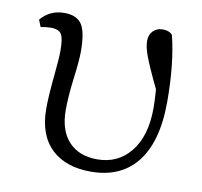

<svg xmlns="http://www.w3.org/2000/svg" viewBox="-66 -598 718 682"><g transform="rotate(10 293.0 -257.0)"><path d="M303 14Q214 14 163 -33Q109 -83 109 -179Q109 -225 117 -303Q123 -363 123 -391Q123 -434 114 -449Q105 -465 75 -465Q61 -465 39 -461L29 -486Q62 -525 114 -525Q160 -525 178 -496Q195 -468 195 -400Q195 -367 187 -306Q178 -234 178 -187Q178 -112 216 -72Q253 -33 318 -33Q392 -33 437 -88Q484 -145 484 -247Q484 -275 481 -314Q443 -393 431 -427Q420 -457 420 -478Q420 -501 433.5 -514.5Q447 -528 468 -528Q491 -528 503 -515Q528 -416 528 -277Q528 -129 465 -54Q407 14 303 14Z"/></g></svg>

Font: GenRyuMin TW R
Style: Regular
Weight: 400
Version: Version 1.501;PS 1;hotconv 16.6.51;makeotf.lib2.5.65220